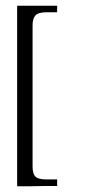

<svg xmlns="http://www.w3.org/2000/svg" viewBox="-20 -554 303 672"><path d="M94 29Q94 54 104 64Q114 74 142 74H180V97Q173 97 161.5 97Q150 97 137 97Q124 97 110 97.5Q96 98 82.5 98Q69 98 58 98Q47 98 40 98V-534H180V-511H142Q114 -511 104 -500Q94 -489 94 -465Z"/></svg>

Font: Genos Thin Light
Style: Regular
Weight: 300
Version: Version 1.010